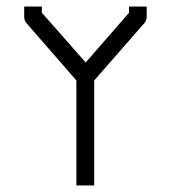

<svg xmlns="http://www.w3.org/2000/svg" viewBox="-20 -617 526 587"><path d="M268 -371V-50H213.5V-371L62 -545Q54 -553.5 54 -566V-597H108V-578L242 -426L374.5 -578V-597H428.5V-568Q428.5 -554 421 -546Z"/></svg>

Font: 3270 Nerd Font Mono SemCond
Style: Regular
Weight: 400
Monospace: yes
Version: Version 3.0.1;Nerd Fonts 3.1.1